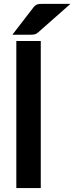

<svg xmlns="http://www.w3.org/2000/svg" viewBox="-20 -950 376 970"><path d="M186 -743V0H62.5V-743ZM336 -930.5 174 -787.5Q164 -778.5 155 -776.5Q146 -774.5 132 -774.5H42.5L147 -910Q152 -917 157 -921.2Q162 -925.5 168 -927.5Q174 -929.5 181.2 -930Q188.5 -930.5 198.5 -930.5Z"/></svg>

Font: Lato 2
Style: Bold
Weight: 700
Designer: Lukasz Dziedzic with Adam Twardoch and Botio Nikoltchev
Foundry: tyPoland Lukasz Dziedzic
Version: Version 2.015; 2015-08-06; http://www.latofonts.com/